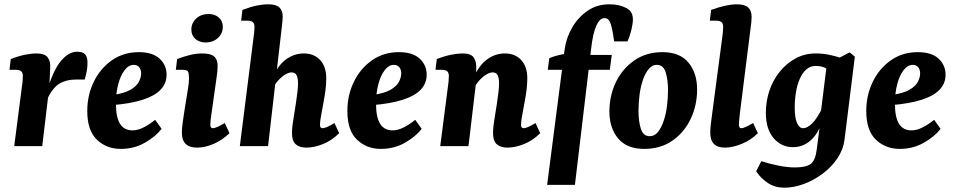

<svg xmlns="http://www.w3.org/2000/svg" viewBox="-20 -678 4423 891"><path d="M46 0 81 -271Q83 -282 84.5 -297.5Q86 -313 86 -325Q86 -341 78 -347.5Q70 -354 54 -354H24L30 -404Q66 -418 96 -424Q126 -430 149 -430Q187 -430 201 -412Q215 -394 213 -364L209 -277L176 0ZM195 -247Q227 -353 263 -395.5Q299 -438 338 -438Q364 -438 375 -426Q386 -414 386 -386Q386 -364 382 -345Q378 -326 373 -309H333Q288 -309 256 -290Q224 -271 197 -214Z M624 -436Q688 -436 720.5 -406Q753 -376 753 -331Q753 -291 725.5 -262Q698 -233 642 -215Q586 -197 500 -190L502 -237Q558 -245 586.5 -262Q615 -279 625 -299.5Q635 -320 635 -337Q635 -355 626 -366Q617 -377 601 -377Q577 -377 558 -352Q539 -327 528.5 -286.5Q518 -246 518 -197Q518 -134 537 -103.5Q556 -73 595 -73Q619 -73 646 -86.5Q673 -100 700 -122L730 -80Q702 -44 652 -15.5Q602 13 540 13Q475 13 430 -29.5Q385 -72 385 -163Q385 -236 415 -298Q445 -360 499 -398Q553 -436 624 -436Z M894 7Q824 7 824 -62Q824 -81 827.5 -107Q831 -133 834 -152L853 -271Q855 -286 856 -293.5Q857 -301 857 -312Q857 -344 850 -349Q843 -354 826 -354H796L802 -404Q839 -418 866.5 -424Q894 -430 919 -430Q957 -430 973.5 -416Q990 -402 990 -372Q990 -360 988.5 -344.5Q987 -329 985 -318L961 -148Q959 -134 957.5 -121.5Q956 -109 956 -101Q956 -83 967 -83Q975 -83 989 -89Q1003 -95 1023 -107L1045 -60Q1012 -28 972 -10.5Q932 7 894 7ZM934 -481Q905 -481 886.5 -497.5Q868 -514 868 -541Q868 -571 890.5 -592Q913 -613 948 -613Q977 -613 995.5 -596.5Q1014 -580 1014 -554Q1014 -523 991.5 -502Q969 -481 934 -481Z M1401 7Q1370 7 1352.5 -8.5Q1335 -24 1335 -59Q1335 -81 1338 -101.5Q1341 -122 1345 -147Q1349 -171 1353 -197.5Q1357 -224 1360 -249Q1363 -274 1363 -292Q1363 -315 1356.5 -328.5Q1350 -342 1333 -342Q1321 -342 1305 -333Q1289 -324 1272 -305.5Q1255 -287 1241 -259L1231 -285Q1260 -364 1300.5 -397Q1341 -430 1390 -430Q1437 -430 1465.5 -399.5Q1494 -369 1494 -315Q1494 -288 1490.5 -260.5Q1487 -233 1482 -207Q1477 -181 1473 -158Q1469 -137 1467 -123Q1465 -109 1465 -98Q1465 -83 1477 -83Q1484 -83 1497.5 -88.5Q1511 -94 1532 -107L1554 -60Q1520 -26 1479 -9.5Q1438 7 1401 7ZM1093 0 1156 -499Q1158 -510 1159.5 -527.5Q1161 -545 1161 -553Q1161 -569 1153 -575.5Q1145 -582 1129 -582H1099L1105 -632Q1142 -646 1170.5 -652Q1199 -658 1225 -658Q1262 -658 1277 -643Q1292 -628 1292 -600Q1292 -592 1290.5 -578.5Q1289 -565 1287 -546L1224 0Z M1831 -436Q1895 -436 1927.5 -406Q1960 -376 1960 -331Q1960 -291 1932.5 -262Q1905 -233 1849 -215Q1793 -197 1707 -190L1709 -237Q1765 -245 1793.5 -262Q1822 -279 1832 -299.5Q1842 -320 1842 -337Q1842 -355 1833 -366Q1824 -377 1808 -377Q1784 -377 1765 -352Q1746 -327 1735.5 -286.5Q1725 -246 1725 -197Q1725 -134 1744 -103.5Q1763 -73 1802 -73Q1826 -73 1853 -86.5Q1880 -100 1907 -122L1937 -80Q1909 -44 1859 -15.5Q1809 13 1747 13Q1682 13 1637 -29.5Q1592 -72 1592 -163Q1592 -236 1622 -298Q1652 -360 1706 -398Q1760 -436 1831 -436Z M2334 7Q2303 7 2285.5 -8.5Q2268 -24 2268 -59Q2268 -81 2271 -101.5Q2274 -122 2278 -147Q2282 -171 2286 -197.5Q2290 -224 2293 -249Q2296 -274 2296 -292Q2296 -315 2289.5 -328.5Q2283 -342 2266 -342Q2254 -342 2238 -333Q2222 -324 2205 -305.5Q2188 -287 2174 -259L2164 -285Q2193 -364 2233.5 -397Q2274 -430 2323 -430Q2370 -430 2398.5 -399.5Q2427 -369 2427 -315Q2427 -288 2423.5 -260.5Q2420 -233 2415 -207Q2410 -181 2406 -158Q2402 -137 2400 -123Q2398 -109 2398 -98Q2398 -83 2410 -83Q2417 -83 2430.5 -88.5Q2444 -94 2465 -107L2487 -60Q2453 -26 2412 -9.5Q2371 7 2334 7ZM2023 0 2058 -271Q2060 -282 2061.5 -298.5Q2063 -315 2063 -325Q2063 -341 2055 -347.5Q2047 -354 2031 -354H2001L2007 -404Q2043 -418 2073.5 -424Q2104 -430 2127 -430Q2165 -430 2178 -411.5Q2191 -393 2190 -363L2189 -294L2154 0Z M2519 180 2600 -447Q2607 -501 2634.5 -549Q2662 -597 2706 -627.5Q2750 -658 2807 -658Q2832 -658 2851.5 -653.5Q2871 -649 2886 -641Q2903 -632 2910 -619Q2917 -606 2917 -588Q2917 -569 2910 -539.5Q2903 -510 2892 -486H2830Q2822 -544 2813.5 -569Q2805 -594 2785 -594Q2763 -594 2747 -558Q2731 -522 2723 -450L2648 180ZM2522 -354 2529 -408Q2547 -416 2574 -422.5Q2601 -429 2629 -432L2673 -423H2819L2810 -354Z M2970 13Q2889 13 2848.5 -35.5Q2808 -84 2808 -160Q2808 -234 2838 -296.5Q2868 -359 2923.5 -397.5Q2979 -436 3054 -436Q3135 -436 3175 -387.5Q3215 -339 3215 -263Q3215 -189 3185 -126Q3155 -63 3100 -25Q3045 13 2970 13ZM2993 -46Q3016 -45 3032 -64Q3048 -83 3059 -114.5Q3070 -146 3075 -184Q3080 -222 3080 -261Q3080 -307 3069.5 -341.5Q3059 -376 3030 -377Q3008 -378 2991.5 -359Q2975 -340 2964 -308.5Q2953 -277 2948 -239Q2943 -201 2943 -162Q2943 -117 2953.5 -82Q2964 -47 2993 -46Z M3344 7Q3276 7 3276 -62Q3276 -79 3279 -104Q3282 -129 3285 -151L3331 -499Q3333 -510 3334.5 -527.5Q3336 -545 3336 -553Q3336 -569 3328 -575.5Q3320 -582 3304 -582H3274L3280 -632Q3351 -658 3399 -658Q3437 -658 3452.5 -643Q3468 -628 3468 -600Q3468 -589 3466.5 -574Q3465 -559 3463 -546L3413 -148Q3412 -136 3410.5 -122.5Q3409 -109 3409 -101Q3409 -83 3420 -83Q3428 -83 3442 -89.5Q3456 -96 3475 -107L3497 -60Q3465 -28 3422.5 -10.5Q3380 7 3344 7Z M3620 193Q3577 193 3544.5 172Q3512 151 3489 117L3513 70Q3550 82 3592 90.5Q3634 99 3668 99Q3721 99 3742.5 82.5Q3764 66 3770 17L3786 -106L3787 -139L3817 -380L3923 -435L3947 -415L3899 -29Q3893 17 3865.5 57.5Q3838 98 3797 128.5Q3756 159 3709.5 176Q3663 193 3620 193ZM3660 5Q3606 5 3570 -37Q3534 -79 3534 -155Q3534 -209 3551 -258.5Q3568 -308 3599.5 -346.5Q3631 -385 3673 -407.5Q3715 -430 3766 -430Q3798 -430 3829 -423.5Q3860 -417 3883 -409L3847 -340Q3828 -354 3809.5 -363Q3791 -372 3765 -372Q3740 -372 3721.5 -355.5Q3703 -339 3691 -311Q3679 -283 3673.5 -248.5Q3668 -214 3668 -178Q3668 -132 3678.5 -107.5Q3689 -83 3707 -83Q3726 -83 3748 -104.5Q3770 -126 3792 -169L3807 -162Q3792 -80 3753 -37.5Q3714 5 3660 5Z M4239 -436Q4303 -436 4335.5 -406Q4368 -376 4368 -331Q4368 -291 4340.5 -262Q4313 -233 4257 -215Q4201 -197 4115 -190L4117 -237Q4173 -245 4201.5 -262Q4230 -279 4240 -299.5Q4250 -320 4250 -337Q4250 -355 4241 -366Q4232 -377 4216 -377Q4192 -377 4173 -352Q4154 -327 4143.5 -286.5Q4133 -246 4133 -197Q4133 -134 4152 -103.5Q4171 -73 4210 -73Q4234 -73 4261 -86.5Q4288 -100 4315 -122L4345 -80Q4317 -44 4267 -15.5Q4217 13 4155 13Q4090 13 4045 -29.5Q4000 -72 4000 -163Q4000 -236 4030 -298Q4060 -360 4114 -398Q4168 -436 4239 -436Z"/></svg>

Font: Yrsa
Style: Italic
Weight: 400
Italic angle: -7.10001°
Designer: Anna Giedrys (Yrsa+Rasa design), David Brezina (Yrsa art-direction, Rasa art-direction, design)
Foundry: Rosetta Type Foundry
Version: Version 2.004